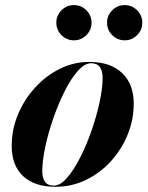

<svg xmlns="http://www.w3.org/2000/svg" viewBox="-20 -708 567 738"><path d="M391.5 -620.9Q391.5 -648.6 411.4 -668.5Q431.2 -688.4 459.4 -688.4Q487.1 -688.4 507 -668.5Q526.9 -648.6 526.9 -620.9Q526.9 -592.8 507 -572.9Q487.1 -553 459.4 -553Q431.2 -553 411.4 -572.9Q391.5 -592.8 391.5 -620.9ZM196.5 -620.9Q196.5 -648.6 216.4 -668.5Q236.2 -688.4 264.4 -688.4Q292.1 -688.4 312 -668.5Q331.9 -648.6 331.9 -620.9Q331.9 -592.8 312 -572.9Q292.1 -553 264.4 -553Q236.2 -553 216.4 -572.9Q196.5 -592.8 196.5 -620.9ZM193.5 10Q112.5 10 68.8 -31Q25 -72 25 -147Q25 -210 49 -267.8Q73 -325.5 114.8 -371.2Q156.5 -417 210 -443.5Q263.5 -470 323 -470Q404.5 -470 449.2 -427.5Q494 -385 494 -310Q494 -248 470.8 -190.8Q447.5 -133.5 406.2 -88.2Q365 -43 310.5 -16.5Q256 10 193.5 10ZM187 5.5Q211.5 5.5 237.5 -24.2Q263.5 -54 288 -102Q312.5 -150 332 -206.2Q351.5 -262.5 363 -316.2Q374.5 -370 374.5 -410Q374.5 -435.5 363.8 -450.2Q353 -465 330 -465Q305.5 -465 279.2 -435.5Q253 -406 228.8 -357.8Q204.5 -309.5 185 -253.5Q165.5 -197.5 154 -143.5Q142.5 -89.5 142.5 -49.5Q142.5 -24 153 -9.2Q163.5 5.5 187 5.5Z"/></svg>

Font: Bodoni* 36pt
Style: Bold Italic
Weight: 700
Italic angle: -13°
Version: Version 2.3